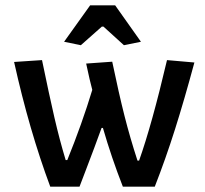

<svg xmlns="http://www.w3.org/2000/svg" viewBox="-20 -702 771 722"><path d="M221 -545 319 -682H413L510 -545L446 -532L369 -602H363L284 -532ZM33 -469 138 -476Q165 -345 184.5 -260.5Q204 -176 227 -100H233Q289 -238 327 -364Q318 -397 304 -463L402 -470Q427 -350 448 -267Q469 -184 497 -98H503Q551 -233 608 -476L711 -467Q673 -326 638 -215.5Q603 -105 562 0H442Q399 -110 367 -221H362Q338 -154 300 -55L279 0H169Q90 -212 33 -469Z"/></svg>

Font: Athiti SemiBold
Style: Regular
Weight: 600
Designer: CadsonDemak Team
Foundry: CadsonDemak
Version: Version 1.033